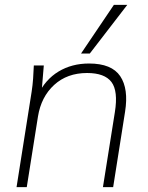

<svg xmlns="http://www.w3.org/2000/svg" viewBox="-20 -769 610 789"><path d="M48 0 110 -392Q114 -418 116 -445Q118 -472 119 -500H160L150 -380L136 -379Q166 -442 220.5 -475Q275 -508 346 -508Q439 -508 474 -456Q509 -404 494 -310L445 0H403L452 -308Q466 -395 438 -432Q410 -469 338 -469Q256 -469 202.5 -420Q149 -371 136 -290L90 0ZM313 -549 448 -749H503L349 -549Z"/></svg>

Font: Mulish ExtraLight
Style: Italic
Weight: 200
Italic angle: -9°
Designer: Vernon Adams
Foundry: Vernon Adams
Version: Version 3.603